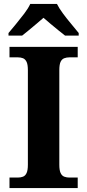

<svg xmlns="http://www.w3.org/2000/svg" viewBox="-20 -951 441 971"><path d="M28 0V-53H70Q84.6 -53 96.3 -57.5Q108 -62 114.5 -76Q121 -90 121 -118V-596Q121 -624.9 114.3 -638.4Q107.6 -652 96.3 -656.5Q85 -661 70 -661H28V-714H373V-661H331Q317.1 -661 305 -656.5Q293 -652 286.5 -638.5Q280 -624.9 280 -596V-118Q280 -90 286.5 -76Q293 -62 305 -57.5Q317.1 -53 331 -53H373V0ZM23 -784Q39 -803 60.5 -829Q82 -855 102.5 -882Q123 -909 133 -931H268Q279 -909 299 -882Q319 -855 341 -829Q363 -803 378 -784V-771H309Q295 -782 275 -798Q255 -814 235 -831Q215 -848 200 -861Q185 -848 165 -831Q145 -814 125.5 -798Q106 -782 92 -771H23Z"/></svg>

Font: Noto Serif Gujarati
Style: Regular
Weight: 400
Designer: Universal Thirst, Indian Type Foundry and the Monotype Design Team
Foundry: Monotype Imaging Inc.
Version: Version 2.102